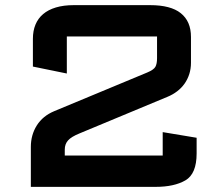

<svg xmlns="http://www.w3.org/2000/svg" viewBox="-20 -727 865 747"><path d="M100 0V-155.5Q100 -202 123.2 -239Q146.5 -276 191 -294.5L553 -445Q578 -455.5 584.5 -467Q591 -478.5 591 -501V-585Q591 -585 591 -585Q591 -585 591 -585H240Q240 -585 240 -585Q240 -585 240 -585V-441L108 -468V-576Q108 -607 118 -631.2Q128 -655.5 147.8 -672.2Q167.5 -689 197.5 -698Q227.5 -707 267 -707H564Q604 -707 633.8 -699.2Q663.5 -691.5 683.2 -675.8Q703 -660 713 -637Q723 -614 723 -583V-483Q723 -459.5 716.5 -439Q710 -418.5 698 -401.5Q686 -384.5 669.2 -371.8Q652.5 -359 632 -350.5L289.5 -208Q257.5 -195 244.8 -180.8Q232 -166.5 232 -145V-122H613Q613 -122 613 -122Q613 -122 613 -122V-213L745 -191V-130Q745 -50.5 701.2 -25.2Q657.5 0 586 0Z"/></svg>

Font: Science Gothic
Style: Regular
Weight: 400
Designer: Thomas Phinney, Vassil Kateliev, Brandon Buerkle
Foundry: Font Detective LLC
Version: Version 1.018